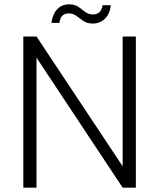

<svg xmlns="http://www.w3.org/2000/svg" viewBox="-20 -869 737 889"><path d="M218 -763Q224 -805 245.5 -827Q267 -849 300 -849Q326 -849 342.5 -837.5Q359 -826 374.5 -814Q390 -802 411 -802Q428 -802 440 -812.5Q452 -823 455 -845H493Q489 -805 466 -782.5Q443 -760 409 -760Q383 -760 366 -772Q349 -784 333.5 -795.5Q318 -807 298 -807Q281 -807 269.5 -797Q258 -787 255 -763ZM609 -700V0H548L149 -602V0H88V-700H149L548 -99V-700Z"/></svg>

Font: Albert Sans Light
Style: Regular
Weight: 300
Designer: Andreas Rasmussen
Foundry: a.Foundry
Version: Version 1.025